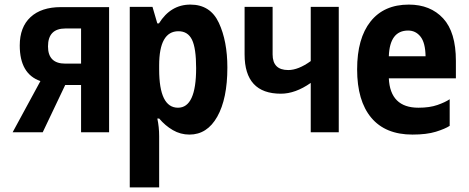

<svg xmlns="http://www.w3.org/2000/svg" viewBox="-20 -576 2040 836"><path d="M189 -374Q189 -452 265 -452H333V-299H264Q189 -299 189 -374ZM166 0 264 -206H333V0H455V-545H245Q160 -545 113 -501.5Q66 -458 66 -378Q66 -254 156 -223L35 0Z M673 -274V-291Q673 -440 757 -440Q798 -440 816 -403Q834 -366 834 -279Q834 -107 755 -107Q673 -107 673 -274ZM673 240V17Q673 -23 665 -60H673Q699 -29 732.5 -9.5Q766 10 805 10Q882 10 926 -68Q970 -146 970 -282Q970 -397 933 -476.5Q896 -556 809 -556Q723 -556 672 -474H665L644 -546H545V240Z M1455 0V-546H1333V-310Q1279 -271 1235 -271Q1167 -271 1167 -339V-546H1045V-339Q1045 -168 1203 -168Q1266 -168 1333 -215V0Z M1938 -28V-144Q1919 -131 1885 -119Q1851 -107 1802 -107Q1679 -107 1673 -235H1965V-311Q1965 -436 1909.5 -496Q1854 -556 1760 -556Q1652 -556 1593.5 -482.5Q1535 -409 1535 -274Q1535 -137 1596.5 -63.5Q1658 10 1776 10Q1838 10 1878 -2.5Q1918 -15 1938 -28ZM1757 -443Q1790 -443 1811 -416.5Q1832 -390 1833 -331H1673Q1677 -443 1757 -443Z"/></svg>

Font: Noto Sans Mono UI Condensed
Style: Bold
Weight: 700
Width: 3
Designer: Monotype Design team
Foundry: Monotype Imaging Inc.
Version: 1.000